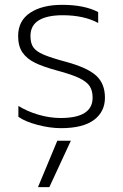

<svg xmlns="http://www.w3.org/2000/svg" viewBox="-20 -515 509 794"><path d="M56 -32V-77Q93 -54 139.5 -40.5Q186 -27 231 -27Q363 -27 363 -111Q363 -140 351 -158.5Q339 -177 308 -192Q277 -207 217 -223Q158 -239 124.5 -255.5Q91 -272 73 -298Q55 -324 55 -366Q55 -429 104.5 -462Q154 -495 237 -495Q329 -495 386 -465V-420Q327 -452 239 -452Q175 -452 140.5 -431Q106 -410 106 -366Q106 -336 118 -319Q130 -302 160.5 -289Q191 -276 254 -259Q342 -235 378 -202Q414 -169 414 -111Q414 -53 368.5 -19Q323 15 232 15Q187 15 135.5 1.5Q84 -12 56 -32ZM217 67H273L184 259H137Z"/></svg>

Font: Prompt ExtraLight
Style: Regular
Weight: 275
Designer: Katatrad Team
Foundry: CadsonDemak
Version: Version 1.000